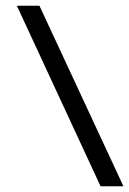

<svg xmlns="http://www.w3.org/2000/svg" viewBox="-20 -652 452 672"><path d="M332 0 39 -632H118L412 0Z"/></svg>

Font: Praise
Style: Regular
Weight: 400
Designer: Robert E. Leuschke
Foundry: Robert E. Leuschke
Version: Version 1.100; ttfautohint (v1.8.3)